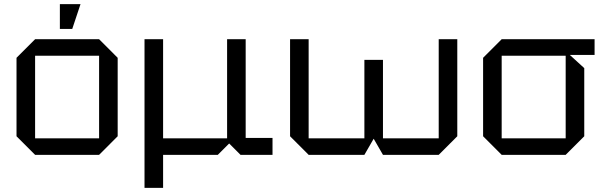

<svg xmlns="http://www.w3.org/2000/svg" viewBox="-20 -750 2925 930"><path d="M60 -90V-470L150 -560H460L550 -470V-90L460 0H150ZM150 -80H460V-480H150ZM270 -610V-730H370L330 -610Z M680 160V-560H770V-80H1080V-560H1170V-82H1300V0H1145L1090 -55L1035 0H770V160Z M1835 -460V-80H2105V-560H2195V-90L2105 0H1835L1790 -78L1745 0H1475L1385 -90V-560H1475V-80H1745V-460Z M2320 -90V-470L2410 -560H2860V-484H2740L2810 -420V-90L2720 0H2410ZM2410 -80H2720V-480H2410Z"/></svg>

Font: Tektur
Style: Regular
Weight: 400
Designer: Adam Jagosz
Foundry: Adam Jagosz
Version: Version 1.005;gftools[0.9.30]